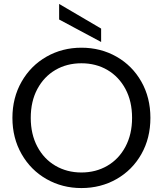

<svg xmlns="http://www.w3.org/2000/svg" viewBox="-20 -947 826 974"><path d="M393 7Q296 7 216 -38.5Q136 -84 89.5 -165.5Q43 -247 43 -349Q43 -451 89.5 -532.5Q136 -614 216 -659.5Q296 -705 393 -705Q491 -705 571 -659.5Q651 -614 697 -533Q743 -452 743 -349Q743 -246 697 -165Q651 -84 571 -38.5Q491 7 393 7ZM393 -72Q466 -72 524.5 -106Q583 -140 616.5 -203Q650 -266 650 -349Q650 -433 616.5 -495.5Q583 -558 525 -592Q467 -626 393 -626Q319 -626 261 -592Q203 -558 169.5 -495.5Q136 -433 136 -349Q136 -266 169.5 -203Q203 -140 261.5 -106Q320 -72 393 -72ZM493 -802V-734L280 -848V-927Z"/></svg>

Font: DVN-Poppins
Style: Regular
Weight: 400
Designer: Ninad Kale (Devanagari), Jonny Pinhorn (Latin)
Foundry: Indian Type Foundry
Version: 4.004